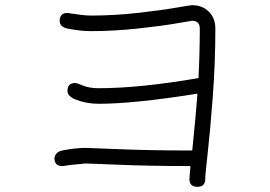

<svg xmlns="http://www.w3.org/2000/svg" viewBox="-20 -612 1040 740"><path d="M714 28Q557 28 439 23Q321 18 310 18L250 24Q244 25 237 26Q230 27 226 27.5Q222 28 220 28Q190 28 190 -2Q190 -11 197.5 -20Q205 -29 220 -32Q272 -42 310 -42Q320 -42 440 -37Q560 -32 721 -32Q735 -169 741 -251Q496 -212 360 -212Q312 -212 270 -229Q240 -241 240 -262Q240 -292 270 -292Q277 -292 300 -282Q325 -272 360 -272Q518 -272 745 -311Q750 -409 750 -502Q750 -532 720 -532Q718 -532 661 -522Q604 -512 511 -502Q418 -492 330 -492Q290 -492 240 -502Q210 -508 210 -532Q210 -562 240 -562Q242 -562 257.5 -559.5Q273 -557 294 -554.5Q315 -552 330 -552Q418 -552 508.5 -562Q599 -572 656.5 -582Q714 -592 720 -592Q760 -592 785 -567Q810 -542 810 -502Q810 -370 800 -238Q790 -106 780.5 -22Q771 62 771 78Q771 108 741 108Q710 108 710 78Q710 72 714 28Z"/></svg>

Font: Pecita
Style: Book
Weight: 400
Width: 7
Version: Version 4.3